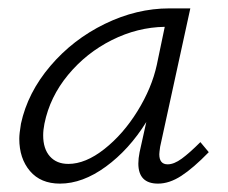

<svg xmlns="http://www.w3.org/2000/svg" viewBox="-20 -433 543 458"><path d="M478 -70Q441 -32 412.5 -13.5Q384 5 357 5Q310 5 310 -43Q310 -55 313 -70L329 -142Q288 -76 232.5 -35.5Q177 5 123 5Q77 5 51.5 -25Q26 -55 26 -102Q26 -114 30 -138Q46 -212 100 -275.5Q154 -339 230 -376Q306 -413 384 -413H434L362 -83Q360 -69 360 -65Q360 -41 380 -41Q395 -41 413.5 -54.5Q432 -68 458 -94ZM354 -278 373 -369Q308 -368 247 -337.5Q186 -307 142.5 -254.5Q99 -202 86 -138Q83 -123 83 -110Q83 -78 99 -60Q115 -42 143 -42Q184 -42 229 -77.5Q274 -113 308 -168Q342 -223 354 -278Z"/></svg>

Font: Ysabeau Infant Semilight
Style: Italic
Weight: 300
Italic angle: -12°
Designer: Christian Thalmann (Catharsis Fonts)
Version: Version 0.003